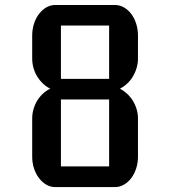

<svg xmlns="http://www.w3.org/2000/svg" viewBox="-20 -760 691 780"><path d="M110.8 -277.8Q110.8 -298.3 116.2 -316.9Q121.6 -335.4 131.3 -351.3Q141.1 -367.2 154.5 -379.6Q168 -392.1 184.1 -399.9Q168 -407.7 154.5 -420.4Q141.1 -433.1 131.3 -449Q121.6 -464.8 116.2 -483.6Q110.8 -502.4 110.8 -522.5V-615.7Q110.8 -641.1 118.2 -663.8Q125.5 -686.5 138.4 -703.4Q151.4 -720.2 168.2 -730Q185.1 -739.7 204.1 -739.7H447.3Q466.3 -739.7 483.4 -730Q500.5 -720.2 513.2 -703.4Q525.9 -686.5 533.2 -663.8Q540.5 -641.1 540.5 -615.7V-522.5Q540.5 -502.4 534.9 -483.6Q529.3 -464.8 519.5 -448.7Q509.8 -432.6 496.3 -420.2Q482.9 -407.7 467.3 -399.9Q482.9 -391.6 496.3 -379.2Q509.8 -366.7 519.5 -351.1Q529.3 -335.4 534.9 -316.9Q540.5 -298.3 540.5 -277.8V-124Q540.5 -98.1 533.2 -75.7Q525.9 -53.2 513.2 -36.4Q500.5 -19.5 483.4 -9.8Q466.3 0 447.3 0H204.1Q185.1 0 168.2 -9.8Q151.4 -19.5 138.4 -36.4Q125.5 -53.2 118.2 -75.7Q110.8 -98.1 110.8 -124ZM423.3 -439.5V-656.2H227.5V-439.5ZM423.3 -84V-356H227.5V-84Z"/></svg>

Font: Atomic Age
Style: Regular
Weight: 400
Version: Version 1.007; ttfautohint (v1.4.1) -l 6 -r 46 -G 0 -x 0 -H 